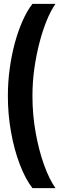

<svg xmlns="http://www.w3.org/2000/svg" viewBox="-20 -813 318 1000"><path d="M149 167Q112 119 83 43Q54 -33 37.5 -125Q21 -217 21 -313Q21 -385 30.5 -455Q40 -525 57 -588Q74 -651 97.5 -704Q121 -757 149 -793H269Q244 -757 223 -705.5Q202 -654 185.5 -590.5Q169 -527 159 -457Q149 -387 149 -313Q149 -216 165.5 -123.5Q182 -31 209 44.5Q236 120 269 167Z"/></svg>

Font: Mona Sans Condensed
Style: Bold
Weight: 700
Width: 3
Designer: Deni Anggara
Foundry: GitHub
Version: Version 2.000